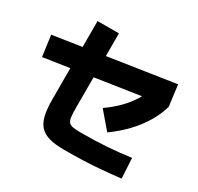

<svg xmlns="http://www.w3.org/2000/svg" viewBox="-167 -989 1211 1176"><g transform="rotate(30 439.0 -401.0)"><path d="M202.2 -241.1V-794.4H353.3V-274.4Q353.3 -231.1 356.1 -206.1Q358.9 -181.1 369.4 -169.4Q380 -157.8 401.1 -154.4Q422.2 -151.1 457.8 -151.1Q551.1 -151.1 633.9 -156.7Q716.7 -162.2 804.4 -174.4L812.2 -32.2Q744.4 -24.4 680.6 -18.9Q616.7 -13.3 552.2 -11.1Q487.8 -8.9 418.9 -8.9Q356.7 -8.9 315 -20Q273.3 -31.1 248.3 -57.2Q223.3 -83.3 212.8 -128.3Q202.2 -173.3 202.2 -241.1ZM17.8 -433.3 -2.2 -580 823.3 -705.6 842.2 -557.8ZM495.6 -348.9Q547.8 -385.6 587.8 -425.6Q627.8 -465.6 656.1 -511.1Q684.4 -556.7 703.3 -606.7L842.2 -557.8Q826.7 -500 791.7 -441.1Q756.7 -382.2 706.1 -329.4Q655.6 -276.7 594.4 -233.3Z"/></g></svg>

Font: Paperlogy 8 ExtraBold
Style: Regular
Weight: 800
Designer: redesigned by Lee Juim, glyphs from Gmarket Sans & Montserrat
Foundry: PT&
Version: Version 1.001